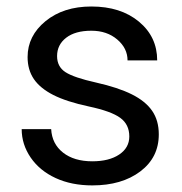

<svg xmlns="http://www.w3.org/2000/svg" viewBox="-20 -558 556 588"><path d="M376 -140.1Q376 -176.8 348.4 -197Q320.8 -217.3 252.2 -231.9Q183.6 -246.6 143.3 -267.1Q103 -287.6 83.7 -315.9Q64.5 -344.2 64.5 -383.3Q64.5 -448.2 119.4 -493.2Q174.3 -538.1 259.8 -538.1Q349.6 -538.1 405.5 -491.7Q461.4 -445.3 461.4 -373H370.6Q370.6 -410.2 339.1 -437Q307.6 -463.9 259.8 -463.9Q210.4 -463.9 182.6 -442.4Q154.8 -420.9 154.8 -386.2Q154.8 -353.5 180.7 -336.9Q206.5 -320.3 274.2 -305.2Q341.8 -290 383.8 -269Q425.8 -248 446 -218.5Q466.3 -189 466.3 -146.5Q466.3 -75.7 409.7 -33Q353 9.8 262.7 9.8Q199.2 9.8 150.4 -12.7Q101.6 -35.2 74 -75.4Q46.4 -115.7 46.4 -162.6H136.7Q139.2 -117.2 173.1 -90.6Q207 -64 262.7 -64Q314 -64 345 -84.7Q376 -105.5 376 -140.1Z"/></svg>

Font: RobotoInd
Style: Regular
Weight: 400
Designer: Google
Version: Version 2.001101; 2014